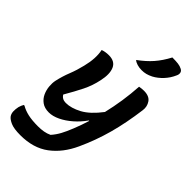

<svg xmlns="http://www.w3.org/2000/svg" viewBox="-299 -906 1198 1198"><g transform="rotate(45 300.0 -307.0)"><path d="M122 -535Q133 -539 147 -541.5Q161 -544 177 -544Q231 -544 248.5 -504Q266 -464 251 -397Q239 -339 213 -286.5Q187 -234 149 -169Q164 -143 197 -143Q244 -143 299 -172.5Q354 -202 410 -276Q425 -339 435 -405Q445 -471 449 -538Q470 -542 489 -542Q536 -542 555 -514Q574 -486 569 -451Q552 -322 523 -216.5Q494 -111 448 -11Q403 88 328 144Q253 200 139 200Q82 200 53.5 187.5Q25 175 14 160Q4 146 3 126.5Q2 107 7 84Q13 64 21 51H27Q54 67 89.5 75Q125 83 178 83Q204 83 227 79Q250 75 271 65Q294 39 310.5 8.5Q327 -22 344 -65Q364 -114 380 -167H376Q348 -127 311.5 -95Q275 -63 236.5 -44.5Q198 -26 164 -26Q126 -26 102 -43.5Q78 -61 66 -87.5Q54 -114 51.5 -143Q49 -172 54 -195Q65 -245 83.5 -291.5Q102 -338 114 -389Q135 -472 122 -535ZM467 -814Q499 -814 518.5 -811.5Q538 -809 553 -801Q567 -794 569.5 -781Q572 -768 565 -754Q549 -717 521.5 -687.5Q494 -658 462 -641Q442 -631 424.5 -626.5Q407 -622 387 -622Q366 -622 347.5 -627.5Q329 -633 318 -643Q369 -680 403.5 -719.5Q438 -759 467 -814Z"/></g></svg>

Font: Recursive Mn Csl St SmB
Style: Italic
Weight: 600
Italic angle: -15°
Monospace: yes
Version: Version 1.079;hotconv 1.0.112;makeotfexe 2.5.65598; ttfautoh